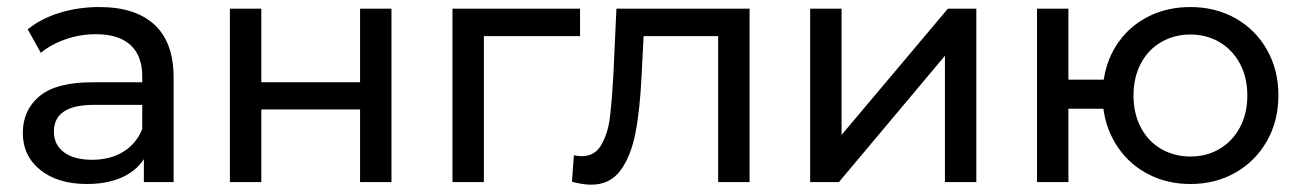

<svg xmlns="http://www.w3.org/2000/svg" viewBox="-20 -512 3656 540"><path d="M414.5 -442.5C378.6 -475.6 326.9 -492.2 259.4 -492.2C220.2 -492.2 183.1 -486.8 148.1 -476.1C113.2 -465.4 83.1 -449.9 58 -429.6L94.8 -363.4C113.8 -379.3 137.1 -392.1 164.7 -401.6C192.3 -411.1 220.5 -415.8 249.3 -415.8C292.3 -415.8 324.8 -405.7 346.8 -385.5C368.9 -365.2 380 -336.1 380 -298.1V-280.6H240.1C172 -280.6 122.4 -267.6 91.1 -241.5C59.8 -215.4 44.2 -180.9 44.2 -138C44.2 -95.1 60.6 -60.4 93.4 -34C126.2 -7.7 169.9 5.5 224.5 5.5C261.9 5.5 294.2 -0.5 321.5 -12.4C348.8 -24.4 369.8 -41.7 384.6 -64.4V0H468.3V-294.4C468.3 -360 450.3 -409.4 414.5 -442.5ZM326.6 -85.1C302.1 -70.1 272.9 -62.6 239.2 -62.6C205.5 -62.6 179.1 -69.6 160.1 -83.7C141.1 -97.8 131.6 -117.1 131.6 -141.7C131.6 -192 169 -217.1 243.8 -217.1H380V-149C368.9 -121.4 351.1 -100.1 326.6 -85.1Z M626.6 -487.6V0H714.9V-204.2H992.7V0H1081V-487.6H992.7V-280.6H714.9V-487.6Z M1611.4 -410.3V-487.6H1252.6V0H1340.9V-410.3Z M2088.2 -487.6H1713.7L1705.4 -307.3C1702.4 -252.7 1699 -210.7 1695.3 -181.2C1691.6 -151.8 1683.7 -126.3 1671.4 -104.9C1659.1 -83.4 1640.7 -72.7 1616.2 -72.7C1609.5 -72.7 1602.1 -73.6 1594.1 -75.4L1588.6 -0.9C1608.8 4.6 1626.9 7.4 1642.9 7.4C1677.8 7.4 1705.1 -5.8 1724.8 -32.2C1744.4 -58.6 1758.5 -93.7 1767.1 -137.5C1775.7 -181.4 1781.5 -236.1 1784.6 -301.8L1790.1 -410.3H1999.8V0H2088.2Z M2258.6 -487.6V0H2339.5L2637.6 -355.1V0H2725.9V-487.6H2645.9L2346.9 -132.5V-487.6Z M3455 -460.5C3417.6 -481.6 3375.3 -492.2 3328 -492.2C3285.7 -492.2 3247.2 -483.8 3212.6 -466.9C3177.9 -450 3149.4 -426.1 3127 -395.1C3104.6 -364.2 3090.4 -328.4 3084.2 -288H2984.9V-487.6H2896.6V0H2984.9V-206.1H3083.3C3088.8 -165 3102.8 -128.3 3125.2 -96.1C3147.6 -63.9 3176.2 -38.9 3211.2 -21.2C3246.2 -3.4 3285.1 5.5 3328 5.5C3375.3 5.5 3417.6 -5.2 3455 -26.7C3492.4 -48.1 3521.9 -77.7 3543.3 -115.5C3564.8 -153.2 3575.5 -196 3575.5 -243.8C3575.5 -291.6 3564.8 -334.4 3543.3 -372.1C3521.9 -409.9 3492.4 -439.3 3455 -460.5ZM3409.5 -92.9C3385.2 -78.8 3358.1 -71.8 3328 -71.8C3298 -71.8 3270.7 -78.8 3246.2 -92.9C3221.6 -107 3202.5 -127.1 3188.7 -153.2C3174.9 -179.2 3168 -209.5 3168 -243.8C3168 -277.5 3174.9 -307.4 3188.7 -333.5C3202.5 -359.6 3221.6 -379.7 3246.2 -393.8C3270.7 -407.9 3298 -414.9 3328 -414.9C3358.1 -414.9 3385.2 -407.9 3409.5 -393.8C3433.7 -379.7 3452.9 -359.6 3467 -333.5C3481.1 -307.4 3488.1 -277.5 3488.1 -243.8C3488.1 -209.5 3481.1 -179.2 3467 -153.2C3452.9 -127.1 3433.7 -107 3409.5 -92.9Z"/></svg>

Font: Montserrat Ace
Style: Regular
Weight: 500
Designer: Julieta Ulanovsky
Foundry: Julieta Ulanovsky
Version: Version 1